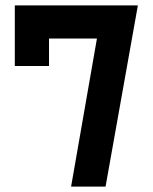

<svg xmlns="http://www.w3.org/2000/svg" viewBox="-20 -693 567 713"><path d="M35 -673H492L372 0H244L340 -550H162V-448H35Z"/></svg>

Font: Do Hyeon
Style: Regular
Weight: 400
Version: Version 1.001